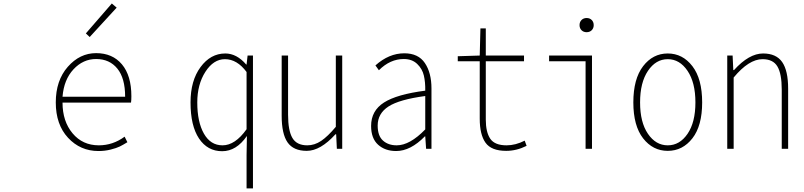

<svg xmlns="http://www.w3.org/2000/svg" viewBox="-20 -840 4540 1084"><path d="M536.1 12.7Q433.6 12.7 364.3 -62Q294.9 -136.7 294.9 -261.7Q294.9 -385.7 362.8 -462.9Q430.7 -540 522.5 -540Q615.2 -540 668.5 -476.6Q721.7 -413.1 721.7 -296.9Q721.7 -273.4 719.7 -260.7H333Q333 -155.3 389.6 -87.4Q446.3 -19.5 538.1 -19.5Q617.2 -19.5 683.6 -68.4L699.2 -37.1Q673.8 -21.5 655.8 -12.7Q637.7 -3.9 605 4.4Q572.3 12.7 536.1 12.7ZM333 -293.9H686.5Q686.5 -398.4 642.6 -452.6Q598.6 -506.8 522.5 -506.8Q449.2 -506.8 395 -448.7Q340.8 -390.6 333 -293.9ZM486.3 -630.9 464.8 -651.4 611.3 -820.3 638.7 -796.9Z M1372.1 223.6V36.1L1374 -72.3Q1314.5 13.7 1234.4 13.7Q1151.4 13.7 1103.5 -58.1Q1055.7 -129.9 1055.7 -261.7Q1055.7 -384.8 1112.3 -461.4Q1168.9 -538.1 1252 -538.1Q1316.4 -538.1 1370.1 -475.6H1372.1L1377.9 -526.4H1408.2V223.6ZM1236.3 -19.5Q1307.6 -19.5 1372.1 -110.4V-433.6Q1318.4 -505.9 1250 -505.9Q1185.5 -505.9 1139.6 -434.6Q1093.8 -363.3 1093.8 -261.7Q1093.8 -151.4 1131.3 -85.4Q1168.9 -19.5 1236.3 -19.5Z M1711.9 11.7Q1636.7 11.7 1603.5 -36.1Q1570.3 -84 1570.3 -186.5V-526.4H1606.4V-192.4Q1606.4 -102.5 1630.9 -61Q1655.3 -19.5 1714.8 -19.5Q1755.9 -19.5 1793 -44.4Q1830.1 -69.3 1876 -124V-526.4H1912.1V0H1881.8L1877.9 -82H1874Q1789.1 11.7 1711.9 11.7Z M2216.8 12.7Q2154.3 12.7 2114.7 -22.9Q2075.2 -58.6 2075.2 -128.9Q2075.2 -214.8 2147.9 -261.2Q2220.7 -307.6 2380.9 -328.1Q2381.8 -376 2373 -413.6Q2364.3 -451.2 2335.4 -479Q2306.6 -506.8 2259.8 -506.8Q2182.6 -506.8 2119.1 -443.4L2099.6 -470.7Q2175.8 -539.1 2262.7 -539.1Q2341.8 -539.1 2378.9 -483.9Q2416 -428.7 2416 -340.8V0H2385.7L2380.9 -70.3H2378.9Q2297.9 12.7 2216.8 12.7ZM2219.7 -19.5Q2293.9 -19.5 2380.9 -109.4V-297.9Q2234.4 -278.3 2173.3 -238.8Q2112.3 -199.2 2112.3 -130.9Q2112.3 -73.2 2142.1 -46.4Q2171.9 -19.5 2219.7 -19.5Z M2837.9 11.7Q2753.9 11.7 2721.2 -34.2Q2688.5 -80.1 2688.5 -169.9V-494.1H2564.5V-522.5L2688.5 -526.4L2692.4 -679.7H2722.7V-526.4H2938.5V-494.1H2722.7V-165Q2722.7 -93.8 2748 -56.6Q2773.4 -19.5 2839.8 -19.5Q2890.6 -19.5 2942.4 -45.9L2953.1 -16.6Q2896.5 11.7 2837.9 11.7Z M3286.1 0V-494.1H3080.1V-526.4H3322.3V0ZM3320.8 -669.4Q3309.6 -658.2 3292 -658.2Q3274.4 -658.2 3263.2 -669.4Q3252 -680.7 3252 -698.2Q3252 -715.8 3263.2 -727.1Q3274.4 -738.3 3292 -738.3Q3309.6 -738.3 3320.8 -727.1Q3332 -715.8 3332 -698.2Q3332 -680.7 3320.8 -669.4Z M3555.7 -261.7Q3555.7 -394.5 3610.8 -466.3Q3666 -538.1 3750 -538.1Q3834 -538.1 3889.2 -466.3Q3944.3 -394.5 3944.3 -261.7Q3944.3 -129.9 3889.2 -59.1Q3834 11.7 3750 11.7Q3666 11.7 3610.8 -59.1Q3555.7 -129.9 3555.7 -261.7ZM3638.2 -84.5Q3682.6 -19.5 3750 -19.5Q3817.4 -19.5 3861.8 -84.5Q3906.2 -149.4 3906.2 -261.7Q3906.2 -374 3861.8 -439.9Q3817.4 -505.9 3750 -505.9Q3682.6 -505.9 3638.2 -439.9Q3593.8 -374 3593.8 -261.7Q3593.8 -149.4 3638.2 -84.5Z M4085.9 0V-526.4H4116.2L4120.1 -444.3H4124Q4209 -538.1 4288.1 -538.1Q4362.3 -538.1 4396 -489.7Q4429.7 -441.4 4429.7 -338.9V0H4393.6V-334Q4393.6 -423.8 4369.1 -464.8Q4344.7 -505.9 4285.2 -505.9Q4208 -505.9 4122.1 -402.3V0Z"/></svg>

Font: Gen Shin Gothic Monospace ExtraLight
Style: Regular
Weight: 200
Designer: [Source Han Sans]
Ryoko NISHIZUKA  (kana & ideographs); Paul D. Hunt (Latin, Greek & Cyrillic); Wenlong ZHANG  (bopomofo
Version: Version 1.002.20150607